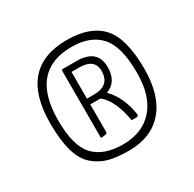

<svg xmlns="http://www.w3.org/2000/svg" viewBox="-107 -873 671 665"><g transform="rotate(-30 229.0 -541.0)"><path d="M235 -761Q328 -761 373 -711.5Q418 -662 418 -540Q418 -434 369 -377.5Q320 -321 231 -321Q183 -321 151 -329.5Q119 -338 92.5 -361Q66 -384 53.5 -428Q41 -472 41 -539Q41 -761 235 -761ZM389 -542Q389 -646 350.5 -689Q312 -732 237 -732Q70 -732 70 -534Q70 -432 108.5 -391Q147 -350 224 -350Q301 -350 345 -399Q389 -448 389 -542ZM311 -609Q311 -550 264 -533Q307 -490 318 -416Q318 -408 310 -408H291Q275 -496 235 -527H224H194V-416Q194 -408 168 -408V-677Q168 -681 173 -681H179H227Q311 -681 311 -609ZM222 -550Q286 -550 286 -608Q286 -657 224 -657H194V-550Z"/></g></svg>

Font: Yanone Kaffeesatz Thin
Style: Regular
Weight: 250
Designer: Yanone (Cyrillic: Daniel Pouzeot)
Foundry: Yanone
Version: Version 1.003;PS 001.003;hotconv 1.0.88;makeotf.lib2.5.64775